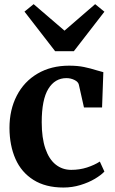

<svg xmlns="http://www.w3.org/2000/svg" viewBox="-20 -870 538 902"><path d="M304.5 -561.5Q344.5 -561.5 374.8 -555.2Q405 -549 436.5 -539Q458.5 -532.5 465.5 -531L459.5 -365H374.5L350.5 -472Q347.5 -485.5 330 -494.2Q312.5 -503 292 -503Q238 -503 207 -452.5Q176 -402 176 -295.5Q176 -222 193.2 -171.8Q210.5 -121.5 241.8 -96.8Q273 -72 314.5 -72Q354 -72 388.8 -83.2Q423.5 -94.5 449 -111L470.5 -64Q455 -47.5 425.8 -30Q396.5 -12.5 358 -0.8Q319.5 11 278 11Q194 11 137.2 -24.8Q80.5 -60.5 52.8 -123.2Q25 -186 24.5 -268.5Q24.5 -354 58.8 -420.5Q93 -487 156.5 -524.2Q220 -561.5 304.5 -561.5ZM95 -815.5 138 -850.5 283 -726 427 -850.5 470.5 -815 327 -629.5H239Z"/></svg>

Font: Merriweather Text
Style: Bold
Weight: 700
Designer: Eben Sorkin
Foundry: Eben Sorkin
Version: Version 2.100